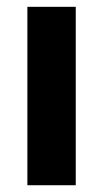

<svg xmlns="http://www.w3.org/2000/svg" viewBox="-20 -548 304 568"><path d="M204.1 -527.8V0H61V-527.8Z"/></svg>

Font: Nacelle Bold
Style: Regular
Weight: 700
Designer: Sora Sagano
Foundry: Sora Sagano
Version: Version 1.000;FEAKit 1.0